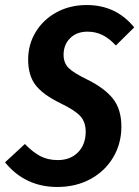

<svg xmlns="http://www.w3.org/2000/svg" viewBox="-45 -728 554 764"><path d="M489 -619 416 -547Q390 -575 363 -588.5Q336 -602 303 -602Q260 -602 234 -576Q208 -550 208 -510Q208 -478 227.5 -458Q247 -438 305 -410Q373 -376 405.5 -334Q438 -292 438 -224Q438 -157 405.5 -102Q373 -47 315 -15.5Q257 16 183 16Q55 16 -25 -82L54 -155Q85 -123 115 -107Q145 -91 185 -91Q235 -91 265.5 -122Q296 -153 296 -204Q296 -242 275 -265.5Q254 -289 196 -317Q126 -351 96.5 -389.5Q67 -428 67 -491Q67 -551 97 -600.5Q127 -650 180 -679Q233 -708 300 -708Q417 -708 489 -619Z"/></svg>

Font: Fira Sans Compressed SemiBold
Style: Italic
Weight: 600
Width: 1
Italic angle: -8°
Designer: bBox Type GmbH & Carrois Corporate GbR & Edenspiekermann AG
Foundry: bBox Type GmbH & Carrois Corporate GbR & Edenspiekermann AG
Version: Version 4.301